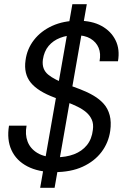

<svg xmlns="http://www.w3.org/2000/svg" viewBox="-20 -811 589 918"><path d="M172 87 326 -791H395L241 87ZM240 12Q164 12 111 -15.5Q58 -43 35 -93Q12 -143 23 -210H107Q99 -168 112 -134Q125 -100 159 -79.5Q193 -59 247 -59Q296 -59 334 -73.5Q372 -88 395.5 -117Q419 -146 424 -190Q428 -218 419 -238.5Q410 -259 392.5 -274Q375 -289 350.5 -301Q326 -313 298 -323.5Q270 -334 242 -344Q161 -374 127 -416Q93 -458 102 -522Q109 -577 142.5 -620Q176 -663 230 -687.5Q284 -712 353 -712Q420 -712 465.5 -687Q511 -662 532.5 -618.5Q554 -575 544 -518H456Q463 -555 451.5 -582.5Q440 -610 412.5 -626.5Q385 -643 340 -643Q301 -643 267.5 -630Q234 -617 212.5 -591.5Q191 -566 185 -526Q182 -502 188.5 -484.5Q195 -467 210 -454.5Q225 -442 247.5 -430.5Q270 -419 299.5 -408Q329 -397 364 -384Q398 -371 427 -354Q456 -337 476 -314.5Q496 -292 504.5 -260Q513 -228 507 -185Q499 -129 465.5 -84.5Q432 -40 375.5 -14Q319 12 240 12Z"/></svg>

Font: DM Sans 36pt
Style: Italic
Weight: 400
Italic angle: -10°
Designer: Colophon Foundry, Jonny Pinhorn
Foundry: Colophon Foundry
Version: Version 4.004;gftools[0.9.30]